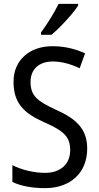

<svg xmlns="http://www.w3.org/2000/svg" viewBox="-20 -963 513 993"><path d="M384 -934V-943H283C261 -898 226 -841 192 -795V-783H246C290 -819 359 -894 384 -934ZM431 -194C431 -295 376 -348 268 -396C171 -441 138 -468 138 -540C138 -602 179 -645 253 -645C300 -645 348 -631 392 -610L420 -687C375 -708 318 -724 253 -724C133 -725 49 -651 50 -539C50 -427 107 -376 208 -331C311 -286 343 -255 343 -186C343 -118 297 -69 213 -69C155 -69 90 -85 44 -109V-22C87 -1 146 10 213 10C345 10 431 -70 431 -194Z"/></svg>

Font: Noto Sans Oriya Cond
Style: Regular
Weight: 400
Width: 3
Designer: Amélie Bonet and Sol Matas
Foundry: Google LLC
Version: Version 2.006